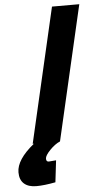

<svg xmlns="http://www.w3.org/2000/svg" viewBox="-79 -716 499 967"><g transform="rotate(-5 170.5 -233.0)"><path d="M138 96 175 93 162 203Q105 214 65 214Q25 214 3 194.5Q-19 175 -19 137Q-19 73 71 0H65L222 -680H360L203 0Q177 11 151 38Q125 65 125 80.5Q125 96 138 96Z"/></g></svg>

Font: Titillium Web
Style: Bold Italic
Weight: 700
Italic angle: -13°
Version: Version 1.001;PS 57.000;hotconv 1.0.70;makeotf.lib2.5.55311